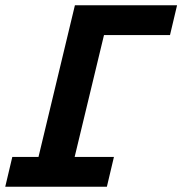

<svg xmlns="http://www.w3.org/2000/svg" viewBox="-46 -713 696 733"><path d="M-26 0 1 -114H101L240 -693H630L603 -579H351L239 -114H389L362 0Z"/></svg>

Font: Ubuntu Sans Mono
Style: Italic
Weight: 400
Italic angle: -13.5°
Monospace: yes
Designer: Dalton Maag Ltd
Foundry: Dalton Maag Ltd
Version: Version 1.006